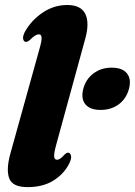

<svg xmlns="http://www.w3.org/2000/svg" viewBox="-20 -756 552 786"><path d="M329 -597.5 210.5 -165Q200 -126.5 201.8 -114.2Q203.5 -102 213.5 -102Q226 -102 244.5 -123.5Q252.5 -131 258.5 -131Q267 -131 270.5 -119.5Q274 -108 263.5 -87Q243 -45 199.8 -17.5Q156.5 10 93 10Q31 10 17.8 -25.8Q4.5 -61.5 22 -125.5L142.5 -559Q151.5 -591 150.2 -603.2Q149 -615.5 139.5 -615.5Q132 -615.5 123.8 -610.5Q115.5 -605.5 101.5 -591.5Q92 -584.5 86.5 -584.5Q78 -584.5 75 -595.2Q72 -606 81.5 -625Q108.5 -673.5 154.8 -704.5Q201 -735.5 255 -735.5Q311.5 -735.5 329.2 -699Q347 -662.5 329 -597.5ZM392 -306Q348.5 -306 329.5 -329Q310.5 -352 321 -392.5Q331.5 -432 362.8 -455.5Q394 -479 437 -479Q481 -479 499.8 -455.5Q518.5 -432 508 -392.5Q497.5 -352.5 466.5 -329.2Q435.5 -306 392 -306Z"/></svg>

Font: Fraunces 144pt S050 Black
Style: Italic
Weight: 900
Italic angle: -16°
Version: Version 1.000; ttfautohint (v1.8.3)